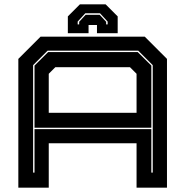

<svg xmlns="http://www.w3.org/2000/svg" viewBox="-20 -870 859 890"><path d="M65 0V-597L168 -700H651L754 -597V0H613V-206H206V0ZM133.5 -70H140V-271.5H681.5V-70H688V-568L621 -635H200.5L133.5 -568ZM140 -278V-566L203 -628.5H618.5L681.5 -566V-278ZM206 -347H613V-528L582.5 -558.5H236.5L206 -528ZM469.5 -850 525.5 -794V-716H429.5V-754H390.5V-716H294.5V-794L350.5 -850ZM443.5 -808.5H375.5L340 -770V-757H347V-769L377 -801.5H442L472 -769V-757H479V-770Z"/></svg>

Font: Tourney Expanded ExtraBold
Style: Regular
Weight: 800
Width: 7
Designer: Tyler Finck
Foundry: Etcetera Type Co
Version: Version 1.010; ttfautohint (v1.8.3)